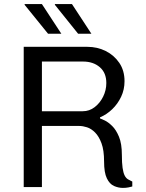

<svg xmlns="http://www.w3.org/2000/svg" viewBox="-20 -915 713 939"><path d="M581 4Q559 4 537.5 -5.5Q516 -15 502.5 -43Q489 -71 489 -125Q489 -180 476.5 -214Q464 -248 445 -267Q426 -286 405.5 -292.5Q385 -299 368 -299H185V0H96V-686H407Q456 -686 497 -665.5Q538 -645 563.5 -607.5Q589 -570 589 -518Q589 -477 572.5 -442Q556 -407 529 -381Q502 -355 469 -341V-336Q475 -334 492 -326Q509 -318 528.5 -299Q548 -280 562 -246Q576 -212 576 -158Q576 -118 579.5 -94Q583 -70 589.5 -57Q596 -44 606 -38Q616 -32 627 -27V-3Q621 -1 608.5 1.5Q596 4 581 4ZM185 -371H385Q417 -371 443 -391Q469 -411 484.5 -442.5Q500 -474 500 -509Q500 -559 468 -586.5Q436 -614 386 -614H185ZM362 -750 248 -892 249 -895H332L427 -750ZM215 -750 100 -892 101 -895H185L280 -750Z"/></svg>

Font: Chivo Medium Light
Style: Regular
Weight: 300
Version: Version 2.002